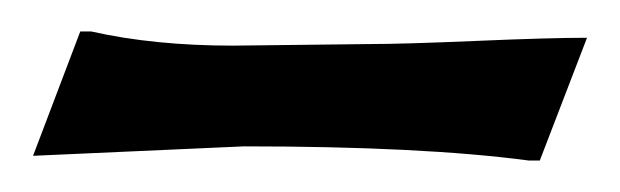

<svg xmlns="http://www.w3.org/2000/svg" viewBox="-20 -343 394 122"><path d="M38 -323Q78 -314 128 -314L214 -315Q236 -315 282.5 -317Q329 -319 353 -319L323 -241H316Q248 -250 135 -250L1 -244L31 -323Z"/></svg>

Font: Asul
Style: Regular
Weight: 400
Version: Version 1.001